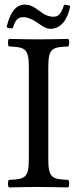

<svg xmlns="http://www.w3.org/2000/svg" viewBox="-20 -817 337 839"><path d="M191 -122V-523C191 -606 208 -611 278 -614C284 -620 284 -641 278 -647C234 -646 187 -645 148 -645C115 -645 66 -646 19 -647C13 -641 13 -620 19 -614C89 -611 106 -606 106 -523V-122C106 -39 89 -34 19 -31C13 -25 13 -4 19 2C64 1 113 0 149 0C185 0 233 1 278 2C284 -4 284 -25 278 -31C208 -34 191 -39 191 -122ZM213 -744C194 -744 177 -751 161 -763C141 -777 119 -797 89 -797C46 -797 23 -758 9 -699C15 -693 25 -692 36 -694C46 -727 56 -742 82 -742C99 -742 118 -734 136 -723C157 -709 178 -691 200 -691C246 -691 275 -730 287 -790C281 -794 271 -797 260 -796C246 -754 235 -744 213 -744Z"/></svg>

Font: Libertinus Serif
Style: Regular
Weight: 400
Designer: Philipp H. Poll, Khaled Hosny
Foundry: Caleb Maclennan
Version: Version 7.050;RELEASE